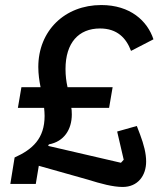

<svg xmlns="http://www.w3.org/2000/svg" viewBox="-20 -730 640 762"><path d="M467 12C527 12 560 -33 560 -89C560 -121 551 -156 536 -196L523 -230L445 -208L471 -96L460 -84L171 -151L174 -157C234 -168 265 -216 265 -276C265 -290 264 -299 263 -302H413L427 -384H248C243 -407 240 -429 240 -456C240 -560 292 -617 377 -617C445 -617 481 -579 500 -528L589 -574C565 -647 497 -710 382 -710C237 -710 132 -608 132 -464C132 -436 136 -409 141 -384H65L51 -302H155C156 -291 157 -282 157 -270C157 -180 109 -137 38 -105L21 0H122L134 -72L329 -17C380 -1 428 12 467 12Z"/></svg>

Font: IBM Mono Medium
Style: Italic
Weight: 500
Italic angle: -9°
Monospace: yes
Designer: Mike Abbink, Paul van der Laan, Pieter van Rosmalen
Foundry: Bold Monday
Version: Version 2.3